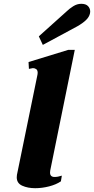

<svg xmlns="http://www.w3.org/2000/svg" viewBox="-20 -979 494 1009"><path d="M184 -788 331 -920Q344 -933 364.5 -946Q385 -959 407 -959Q431 -959 442.5 -947Q454 -935 454 -918Q454 -912 453 -909Q449 -890 432 -873.5Q415 -857 385 -840L205 -743ZM68 -47Q68 -55 69 -60L177 -587Q178 -590 178 -596Q178 -610 170.5 -615.5Q163 -621 153 -621Q149 -621 132 -617L130 -653L339 -717H373L244 -83Q243 -79 243 -72Q243 -49 267 -49Q284 -49 305 -56L300 -26Q275 -9 238 0.5Q201 10 165 10Q126 10 97 -3Q68 -16 68 -47Z"/></svg>

Font: Taviraj
Style: Bold Italic
Weight: 700
Italic angle: -12°
Designer: Katatrad Team
Foundry: CadsonDemak
Version: Version 1.001